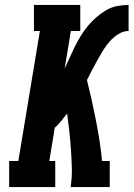

<svg xmlns="http://www.w3.org/2000/svg" viewBox="-20 -755 540 775"><path d="M17 0V-105H54L141 -630H117V-735H304V-630H266L241 -478Q251 -500 261 -522Q271 -544 281.5 -565.5Q292 -587 305 -608.5Q318 -630 333.5 -649Q349 -668 368 -684.5Q387 -701 408 -713.5Q429 -726 452.5 -730.5Q476 -735 499 -735V-630Q478 -630 458 -617.5Q438 -605 423 -588Q408 -571 396 -551.5Q384 -532 373 -512Q362 -492 351.5 -472Q341 -452 331 -432Q341 -392 350 -351.5Q359 -311 367 -270.5Q375 -230 381.5 -188.5Q388 -147 392 -105H423V0H265Q271 -38 270 -75.5Q269 -113 266.5 -150Q264 -187 260 -223.5Q256 -260 251 -297Q239 -281 227 -266.5Q215 -252 201 -239L179 -105H203V0Z"/></svg>

Font: Iosevka Curly Slab XBdObl
Style: Regular
Weight: 800
Italic angle: -9°
Monospace: yes
Designer: Belleve Invis
Foundry: Belleve Invis
Version: Version 11.1.0; ttfautohint (v1.8.3)